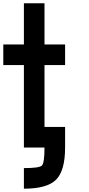

<svg xmlns="http://www.w3.org/2000/svg" viewBox="-20 -895 540 1165"><path d="M125 -500H0V-625H125V-875H250V-625H375V-500H250V0H125ZM125 -125H375V0Q375 140.6 320.3 195.3Q265.6 250 125 250V125Q218.8 125 234.4 109.4Q250 93.8 250 0H125Z"/></svg>

Font: CraftyPE
Style: Regular
Weight: 400
Designer: Erek Butcher
Foundry: Haunted Coop
Version: Version 0.018;April 4, 2024;FontCreator 15.0.0.2962 64-bit